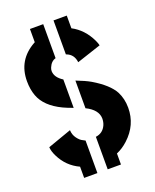

<svg xmlns="http://www.w3.org/2000/svg" viewBox="-145 -815 759 943"><g transform="rotate(-20 235.0 -343.0)"><path d="M19.5 -154.3 143.6 -198.2Q144.5 -173.8 158.2 -155.3Q171.9 -136.7 185.5 -130.9L198.2 -124V45.9H128.9V-12.7Q65.4 -42 34.2 -105.5Q20.5 -132.8 19.5 -154.3ZM27.3 -496.1Q27.3 -606.4 125 -661.1Q127 -662.1 128.9 -663.1V-732.4H198.2V-554.7Q173.8 -547.9 162.1 -519.5Q158.2 -510.7 158.2 -501Q159.2 -467.8 198.2 -443.4V-294.9Q166 -306.6 147.5 -315.4Q63.5 -355.5 40 -418.9Q27.3 -453.1 27.3 -496.1ZM252 45.9V-124Q290 -128.9 305.7 -164.1Q312.5 -179.7 312.5 -198.2Q311.5 -244.1 252 -273.4V-418Q297.9 -400.4 325.2 -384.8Q404.3 -337.9 430.7 -289.1Q450.2 -251 450.2 -204.1Q450.2 -114.3 380.9 -50.8Q353.5 -25.4 321.3 -11.7V45.9ZM252 -554.7V-732.4H321.3V-666Q380.9 -634.8 413.1 -567.4Q420.9 -550.8 422.9 -540L295.9 -498Q291 -540 254.9 -553.7Q252 -554.7 252 -554.7Z"/></g></svg>

Font: Post No Bills Colombo ExtraBold
Style: Regular
Weight: 800
Designer: Kosala Senevirathne, Siva Puranthara, Lasantha Premarathna, Tharique Azeez
Foundry: Mooniak
Version: Version 1.220 ; ttfautohint (v1.6)